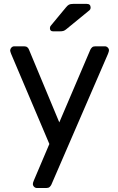

<svg xmlns="http://www.w3.org/2000/svg" viewBox="-20 -752 591 962"><path d="M165.1 190Q156.9 190 150.8 184Q144.7 178 144.7 169.8Q144.7 166.2 145.9 162.1Q147.1 157.9 149.8 151.7L227.3 -30.6L35.9 -481.7Q30.9 -494.4 30.9 -499.3Q31.3 -507.6 37.3 -513.8Q43.4 -520 51.8 -520H100.6Q111.5 -520 117.3 -514.8Q123.1 -509.7 125.2 -503.3L277.1 -138.8L432.8 -503.3Q436 -509.9 441.5 -514.9Q446.9 -520 457.9 -520H505.4Q513.6 -520 519.8 -513.9Q526 -507.8 526 -499.8Q526 -494.6 520.9 -481.7L237.3 173.3Q234.1 179.9 228.6 184.9Q223 190 212.1 190ZM246.1 -595Q230.1 -595 230.1 -611Q230.1 -619 235.1 -624L309.9 -714.3Q318.5 -724.9 325.6 -728.7Q332.7 -732.5 346.9 -732.5H415.1Q434.1 -732.5 434.1 -713.3Q434.1 -706.3 429.1 -701.3L313 -606.3Q305 -599.3 298 -597.2Q291.1 -595 279.9 -595Z"/></svg>

Font: Rubik Light
Style: Regular
Weight: 300
Designer: Hubert and Fischer
Foundry: Hubert and Fischer
Version: Version 2.300;gftools[0.9.30]